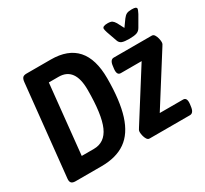

<svg xmlns="http://www.w3.org/2000/svg" viewBox="-145 -929 1218 1141"><g transform="rotate(-30 464.5 -359.0)"><path d="M72 0Q52 0 44 -9Q36 -18 38 -37L103 -663Q105 -682 112.5 -691Q120 -700 140 -700H306Q541 -700 541 -436Q541 -283 510.5 -186.5Q480 -90 416 -45Q352 0 250 0ZM179 -112H262Q338 -112 372 -188.5Q406 -265 406 -435Q406 -588 295 -588H228ZM580 0Q569 0 562 -11Q555 -22 551.5 -36.5Q548 -51 548 -62Q548 -70 550.5 -75.5Q553 -81 558 -88L769 -422H626Q599 -422 604 -465L606 -480Q610 -523 636 -523H897Q908 -523 915 -512Q922 -501 925.5 -486.5Q929 -472 929 -461Q929 -453 926.5 -447.5Q924 -442 919 -435L708 -101H868Q895 -101 890 -58L888 -43Q883 0 857 0ZM871 -718Q890 -718 897 -714.5Q904 -711 904 -705Q904 -697 892 -674L851 -603Q841 -585 823.5 -579Q806 -573 773 -573Q739 -573 723 -579Q707 -585 701 -603L676 -674Q670 -693 670 -701Q670 -718 705 -718Q727 -718 736.5 -711.5Q746 -705 755 -690L779 -644L812 -690Q824 -706 836 -712Q848 -718 871 -718Z"/></g></svg>

Font: Asap Condensed Condensed SemiBold
Style: Italic
Weight: 600
Width: 3
Italic angle: -6°
Designer: Pablo Cosgaya
Foundry: Omnibus-Type
Version: Version 3.001; ttfautohint (v1.8.4.7-5d5b)